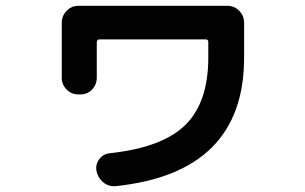

<svg xmlns="http://www.w3.org/2000/svg" viewBox="-20 -596 1040 654"><path d="M247.1 -274.4Q223.6 -274.4 207 -291Q190.4 -307.6 190.4 -331.1V-518.6Q190.4 -542 207 -559.1Q223.6 -576.2 247.1 -576.2H754.9Q778.3 -576.2 794.9 -559.1Q811.5 -542 811.5 -518.6V-399.4Q811.5 -7.8 374 38.1Q349.6 40 331.5 24.9Q313.5 9.8 308.6 -13.7Q304.7 -36.1 318.4 -54.2Q332 -72.3 355.5 -74.2Q534.2 -93.8 611.8 -170.9Q689.5 -248 689.5 -399.4V-453.1Q689.5 -461.9 679.7 -461.9H319.3Q310.5 -461.9 309.6 -453.1V-331.1Q309.6 -307.6 293.5 -291Q277.3 -274.4 253.9 -274.4Z"/></svg>

Font: Rounded Mgen+ 1m bold
Style: Bold
Weight: 700
Designer: [Source Han Sans]
Ryoko NISHIZUKA  (kana & ideographs); Paul D. Hunt (Latin, Greek & Cyrillic); Wenlong ZHANG  (bopomofo
Version: Version 1.059.20150602